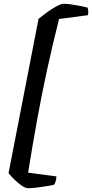

<svg xmlns="http://www.w3.org/2000/svg" viewBox="-20 -821 485 1011"><path d="M127 170Q115 170 96 157.5Q77 145 58 126.5Q39 108 25 91L183 -722Q204 -739 229.5 -757.5Q255 -776 278.5 -788.5Q302 -801 315 -801Q333 -801 356.5 -797.5Q380 -794 403.5 -789.5Q427 -785 441 -781Q443 -777 444.5 -765.5Q446 -754 443 -741L291 -721Q256 -583 227.5 -451.5Q199 -320 175 -187.5Q151 -55 128 88L277 108Q277 123 272.5 135.5Q268 148 264 152Q247 156 221.5 160Q196 164 170.5 167Q145 170 127 170Z"/></svg>

Font: Texturina 12pt
Style: Bold Italic
Weight: 700
Italic angle: -11°
Designer: Guillermo Torres Carreño
Foundry: Omnibus-Type
Version: Version 1.002